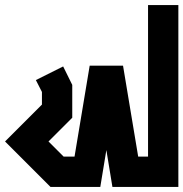

<svg xmlns="http://www.w3.org/2000/svg" viewBox="-46 -740 726 760"><path d="M540 -720H660V0H399L375 -146L351 0H154L-26 -180L120 -326V-376L96 -423L204 -477L240 -404V-274L146 -180L206 -120H249L309 -480H441L501 -120H540Z"/></svg>

Font: SOV_raksil
Style: bold
Weight: 700
Version: Version 1.00